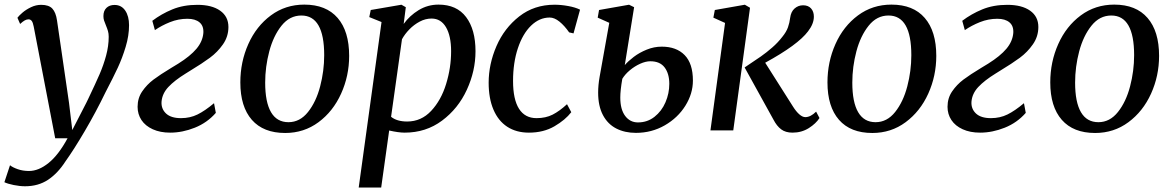

<svg xmlns="http://www.w3.org/2000/svg" viewBox="-64 -580 5210 854"><path d="M86 -461.5Q82.5 -480 77 -487Q71.5 -494 63 -494Q54.5 -494 46 -489.2Q37.5 -484.5 25.5 -473.5L13.5 -501Q20.5 -510.5 36.2 -524Q52 -537.5 74 -548Q96 -558.5 119 -558.5Q153.5 -558.5 169 -541.5Q184.5 -524.5 189.5 -489.5L207.5 -366.5Q225 -243 243 -122.5L257.5 -1.5L320 -123L328.5 -140.5Q361 -208.5 378.8 -249.5Q396.5 -290.5 408 -333Q419.5 -375.5 419.5 -416.5Q419.5 -431 416.2 -442Q413 -453 407 -467.5Q401.5 -480.5 398.8 -489Q396 -497.5 396 -508.5Q396 -532 409.5 -545Q423 -558 445.5 -558Q476 -558 493 -533Q510 -508 510 -468Q510 -421.5 495 -371.8Q480 -322 460 -279Q440 -236 405.5 -170Q362.5 -81 313.2 2.8Q264 86.5 227 138Q193 191 149.5 219.8Q106 248.5 47.5 248.5Q24 248.5 -3 243Q-30 237.5 -44.5 230.5L-19.5 155Q-8 164.5 14.8 172.5Q37.5 180.5 65 180.5Q108 180.5 152.2 144.8Q196.5 109 236.5 35H181.5Z M548 -105Q548 -143.5 568.5 -173.5Q589 -203.5 618.5 -225.8Q648 -248 698.5 -278.5Q725 -294.5 729 -297Q782.5 -330.5 810 -363.2Q837.5 -396 840.5 -433.5Q842.5 -464.5 823.5 -480.5Q804.5 -496.5 769.5 -496.5Q729.5 -496.5 692 -481.5Q654.5 -466.5 625 -446L613.5 -487.5Q653.5 -518 702.5 -538.2Q751.5 -558.5 814 -558.5Q878.5 -558.5 915.2 -532.5Q952 -506.5 952 -460Q952 -417.5 927.8 -382.8Q903.5 -348 869.2 -322.8Q835 -297.5 782 -265.5Q779.5 -264 762 -253Q712.5 -222.5 685 -193.2Q657.5 -164 654.5 -127.5Q652.5 -96 674.5 -75.2Q696.5 -54.5 741 -54.5Q781.5 -54.5 814.5 -70.8Q847.5 -87 888 -121L896 -78Q857.5 -34 802.5 -12Q747.5 10 693 10Q648.5 10 615.5 -5Q582.5 -20 565.2 -46Q548 -72 548 -105Z M1489 -331.5Q1489 -242.5 1453.2 -163.5Q1417.5 -84.5 1352.8 -36.5Q1288 11.5 1204.5 11.5Q1107.5 11.5 1056.2 -47Q1005 -105.5 1005 -213.5Q1005 -304.5 1040.5 -384Q1076 -463.5 1140.8 -511.5Q1205.5 -559.5 1289.5 -559.5Q1386.5 -559.5 1437.8 -500.2Q1489 -441 1489 -331.5ZM1115.5 -212.5Q1115.5 -125.5 1141.5 -81Q1167.5 -36.5 1219 -36.5Q1270 -36.5 1306 -81.8Q1342 -127 1360 -195.8Q1378 -264.5 1378 -334.5Q1378 -511 1276.5 -511Q1224.5 -511 1188.2 -465.8Q1152 -420.5 1133.8 -351.8Q1115.5 -283 1115.5 -212.5Z M1531.5 254 1633 -482 1578.5 -504 1585 -535.5 1721.5 -559 1741 -548 1731.5 -473.5Q1758 -510.5 1798.2 -535Q1838.5 -559.5 1886.5 -559.5Q1967.5 -559.5 2009.2 -504Q2051 -448.5 2051 -352Q2051 -264.5 2012.5 -180.8Q1974 -97 1902.2 -43.5Q1830.5 10 1736 10Q1709 10 1667 0.5L1631.5 254ZM1675.5 -60.5Q1701.5 -39.5 1747 -39.5Q1809.5 -39.5 1853.8 -86.8Q1898 -134 1920.2 -206.2Q1942.5 -278.5 1942.5 -352Q1942.5 -420 1919.8 -458.8Q1897 -497.5 1855.5 -497.5Q1828.5 -497.5 1803 -484Q1777.5 -470.5 1757 -449.5Q1736.5 -428.5 1724 -405.5Z M2467.5 -436Q2447 -465.5 2424.5 -483.8Q2402 -502 2381 -502Q2335.5 -502 2298.2 -466Q2261 -430 2239.5 -365.5Q2218 -301 2218 -220Q2218 -138 2244.5 -96.2Q2271 -54.5 2322.5 -54.5Q2363.5 -54.5 2394.2 -70.2Q2425 -86 2458 -116.5L2477 -81Q2450.5 -46.5 2402 -18.2Q2353.5 10 2288.5 10Q2232.5 10 2192.2 -16.2Q2152 -42.5 2130.8 -92.5Q2109.5 -142.5 2109.5 -212Q2109.5 -294.5 2144.2 -374.8Q2179 -455 2245.5 -507Q2312 -559 2402.5 -559Q2431.5 -559 2463.2 -553.2Q2495 -547.5 2516 -537L2487 -431.5Z M2596.5 -168Q2596.5 -201 2603 -238L2646 -478.5L2594.5 -501.5L2600.5 -535.5L2734 -559L2756.5 -548L2715 -290.5Q2730 -308 2755 -327Q2780 -346 2812.5 -359.2Q2845 -372.5 2879.5 -372.5Q2944.5 -372.5 2981.2 -335Q3018 -297.5 3018 -221.5Q3018 -163.5 2984.5 -109.8Q2951 -56 2892.8 -22.5Q2834.5 11 2764.5 11Q2715 11 2677 -8.5Q2639 -28 2617.8 -68.2Q2596.5 -108.5 2596.5 -168ZM2913 -207Q2913 -252.5 2892.2 -280Q2871.5 -307.5 2828.5 -307.5Q2808 -307.5 2783.5 -296.5Q2759 -285.5 2737.5 -267.5Q2716 -249.5 2704 -229.5Q2695 -178 2695 -146Q2695 -93 2716.8 -64.2Q2738.5 -35.5 2773.5 -35.5Q2815.5 -35.5 2847.2 -60.5Q2879 -85.5 2896 -125Q2913 -164.5 2913 -207Z M3115.5 -535.5 3249 -559 3272 -545.5 3197.5 0H3096L3161 -478L3109 -501.5ZM3581 -55Q3565.5 -30.5 3533.5 -10.2Q3501.5 10 3461 10Q3430 10 3410.5 -4.8Q3391 -19.5 3376.5 -47.5L3248 -280Q3295 -311 3320.2 -328.8Q3345.5 -346.5 3371 -368.8Q3396.5 -391 3416 -416.5Q3433.5 -438 3440.8 -458.5Q3448 -479 3450.5 -500.5Q3454 -528 3470.2 -542.2Q3486.5 -556.5 3508 -556.5Q3531 -556.5 3543.5 -542.5Q3556 -528.5 3556 -506Q3556 -474 3530 -440.5Q3485 -380.5 3339.5 -301L3463.5 -105.5Q3477 -84 3491.2 -71.5Q3505.5 -59 3518 -59Q3541.5 -59 3566 -83.5Z M4100.5 -331.5Q4100.5 -242.5 4064.8 -163.5Q4029 -84.5 3964.2 -36.5Q3899.5 11.5 3816 11.5Q3719 11.5 3667.8 -47Q3616.5 -105.5 3616.5 -213.5Q3616.5 -304.5 3652 -384Q3687.5 -463.5 3752.2 -511.5Q3817 -559.5 3901 -559.5Q3998 -559.5 4049.2 -500.2Q4100.5 -441 4100.5 -331.5ZM3727 -212.5Q3727 -125.5 3753 -81Q3779 -36.5 3830.5 -36.5Q3881.5 -36.5 3917.5 -81.8Q3953.5 -127 3971.5 -195.8Q3989.5 -264.5 3989.5 -334.5Q3989.5 -511 3888 -511Q3836 -511 3799.8 -465.8Q3763.5 -420.5 3745.2 -351.8Q3727 -283 3727 -212.5Z M4150.5 -105Q4150.5 -143.5 4171 -173.5Q4191.5 -203.5 4221 -225.8Q4250.5 -248 4301 -278.5Q4327.5 -294.5 4331.5 -297Q4385 -330.5 4412.5 -363.2Q4440 -396 4443 -433.5Q4445 -464.5 4426 -480.5Q4407 -496.5 4372 -496.5Q4332 -496.5 4294.5 -481.5Q4257 -466.5 4227.5 -446L4216 -487.5Q4256 -518 4305 -538.2Q4354 -558.5 4416.5 -558.5Q4481 -558.5 4517.8 -532.5Q4554.5 -506.5 4554.5 -460Q4554.5 -417.5 4530.2 -382.8Q4506 -348 4471.8 -322.8Q4437.5 -297.5 4384.5 -265.5Q4382 -264 4364.5 -253Q4315 -222.5 4287.5 -193.2Q4260 -164 4257 -127.5Q4255 -96 4277 -75.2Q4299 -54.5 4343.5 -54.5Q4384 -54.5 4417 -70.8Q4450 -87 4490.5 -121L4498.5 -78Q4460 -34 4405 -12Q4350 10 4295.5 10Q4251 10 4218 -5Q4185 -20 4167.8 -46Q4150.5 -72 4150.5 -105Z M5091.5 -331.5Q5091.5 -242.5 5055.8 -163.5Q5020 -84.5 4955.2 -36.5Q4890.5 11.5 4807 11.5Q4710 11.5 4658.8 -47Q4607.5 -105.5 4607.5 -213.5Q4607.5 -304.5 4643 -384Q4678.5 -463.5 4743.2 -511.5Q4808 -559.5 4892 -559.5Q4989 -559.5 5040.2 -500.2Q5091.5 -441 5091.5 -331.5ZM4718 -212.5Q4718 -125.5 4744 -81Q4770 -36.5 4821.5 -36.5Q4872.5 -36.5 4908.5 -81.8Q4944.5 -127 4962.5 -195.8Q4980.5 -264.5 4980.5 -334.5Q4980.5 -511 4879 -511Q4827 -511 4790.8 -465.8Q4754.5 -420.5 4736.2 -351.8Q4718 -283 4718 -212.5Z"/></svg>

Font: Merriweather Text
Style: Italic
Weight: 400
Italic angle: -7.8°
Designer: Eben Sorkin
Foundry: Eben Sorkin
Version: Version 2.100